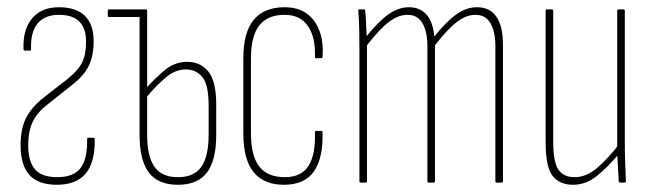

<svg xmlns="http://www.w3.org/2000/svg" viewBox="-20 -505 1806 531"><path d="M137 6Q86 6 61.5 -21Q37 -48 37 -103Q37 -147 51 -176.5Q65 -206 98 -233L166 -286Q196 -310 207 -332Q218 -354 218 -390Q218 -464 143 -464Q103 -464 83.5 -439.5Q64 -415 66 -369Q66 -365 62 -365H49Q45 -365 45 -369Q43 -424 69 -454.5Q95 -485 143 -485Q190 -485 214.5 -461.5Q239 -438 239 -391Q239 -351 225.5 -323Q212 -295 178 -269L110 -215Q83 -194 70.5 -168Q58 -142 58 -103Q58 -58 77 -36.5Q96 -15 138 -15Q184 -15 203 -40.5Q222 -66 221 -120Q221 -124 225 -124H239Q242 -124 242 -120Q243 -56 217 -25Q191 6 137 6Z M282 -458Q278 -458 278 -462V-475Q278 -479 282 -479H369V-458ZM472 6Q417 6 391.5 -28Q366 -62 366 -132V-475Q366 -479 370 -479H384Q387 -479 387 -475V-132Q387 -73 407 -44Q427 -15 472 -15Q517 -15 537 -44Q557 -73 557 -132V-213Q557 -271 539.5 -292Q522 -313 494 -313Q464 -313 437 -289.5Q410 -266 384 -235V-261Q410 -290 437 -312Q464 -334 498 -334Q534 -334 556 -307.5Q578 -281 578 -215V-132Q578 -62 552.5 -28Q527 6 472 6Z M768 6Q712 7 682.5 -27.5Q653 -62 653 -136V-344Q653 -416 682 -450.5Q711 -485 767 -485Q803 -485 827 -468.5Q851 -452 863 -421Q875 -390 872 -349Q872 -344 868 -344H854Q853 -344 852 -345Q851 -346 851 -348Q853 -401 832 -432.5Q811 -464 767 -464Q720 -464 697 -434.5Q674 -405 674 -343V-137Q674 -74 697 -44.5Q720 -15 768 -15Q813 -15 833 -46Q853 -77 851 -139Q851 -143 854 -143H868Q872 -143 872 -139Q874 -69 849 -32Q824 5 768 6Z M977 0Q974 0 974 -4V-368Q974 -395 973.5 -423Q973 -451 971 -475Q970 -479 974 -479H987Q990 -479 990 -475Q992 -457 992.5 -438Q993 -419 994 -405Q1027 -446 1054.5 -465.5Q1082 -485 1111 -485Q1142 -485 1160 -464Q1178 -443 1181 -404Q1215 -446 1242.5 -465.5Q1270 -485 1299 -485Q1335 -485 1353 -458.5Q1371 -432 1371 -382V-4Q1371 0 1367 0H1353Q1350 0 1350 -4V-378Q1350 -417 1336.5 -440.5Q1323 -464 1295 -464Q1270 -464 1244.5 -445Q1219 -426 1183 -380V-4Q1183 0 1179 0H1165Q1162 0 1162 -4V-378Q1162 -417 1148.5 -440.5Q1135 -464 1107 -464Q1082 -464 1056.5 -445Q1031 -426 995 -380V-4Q995 0 991 0Z M1565 6Q1527 6 1508 -19Q1489 -44 1489 -111V-475Q1489 -479 1492 -479H1506Q1510 -479 1510 -475V-113Q1510 -56 1524.5 -35.5Q1539 -15 1569 -15Q1602 -15 1632.5 -41.5Q1663 -68 1692 -106V-80Q1662 -44 1631.5 -19Q1601 6 1565 6ZM1695 0Q1692 0 1691 -4Q1690 -27 1688.5 -52.5Q1687 -78 1687 -93V-96V-475Q1687 -479 1690 -479H1704Q1708 -479 1708 -475V-111Q1708 -83 1709 -56Q1710 -29 1711 -4Q1711 0 1707 0Z"/></svg>

Font: Sofia Sans Extra Condensed Thin
Style: Regular
Weight: 250
Version: Version 4.100